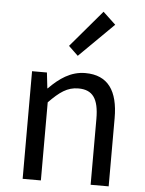

<svg xmlns="http://www.w3.org/2000/svg" viewBox="-59 -919 727 965"><g transform="rotate(5 305.0 -436.0)"><path d="M92 0H184V-394C238 -449 276 -477 332 -477C404 -477 435 -434 435 -332V0H526V-344C526 -482 474 -557 360 -557C286 -557 229 -516 178 -464H176L167 -543H92ZM314 -640 488 -812 424 -872 266 -686Z"/></g></svg>

Font: Noto Sans Mono CJK HK
Style: Regular
Weight: 400
Designer: Ryoko NISHIZUKA 西塚涼子 (kana, bopomofo & ideographs); Paul D. Hunt (Latin, Greek & Cyrillic); Sandoll Communications 산돌커뮤니
Foundry: Adobe
Version: Version 2.004;hotconv 1.0.118;makeotfexe 2.5.65603